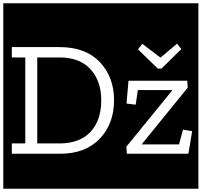

<svg xmlns="http://www.w3.org/2000/svg" viewBox="-32 -937 1229 1170"><path d="M-12 213V-917H1177V213ZM952 -519 1073 -638 1047 -671 946 -586 835 -670 809 -636 930 -519ZM663 -326Q663 -467 576.5 -558.5Q490 -650 331 -650H40V-587H122V-63H40V0H334Q488 0 575.5 -91.5Q663 -183 663 -326ZM585 -325Q585 -204 519.5 -133.5Q454 -63 330 -63H195V-587H330Q454 -587 519.5 -515Q585 -443 585 -325ZM741 0H1116L1139 -138L1083 -147L1059 -57H831L1112 -403L1109 -445H751L739 -306L795 -299L808 -388H1019L738 -43Z"/></svg>

Font: Zilla Slab Highlight Regular
Style: Regular
Weight: 400
Designer: Typotheque Type Foundry
Foundry: Typotheque type foundry
Version: Version 1.1; 2017; ttfautohint (v1.6)